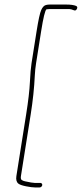

<svg xmlns="http://www.w3.org/2000/svg" viewBox="-20 -711 360 844"><path d="M317.9 -671.5C321.2 -677.8 320.1 -682.3 314.5 -685C304.5 -689 290.1 -691 271.4 -691H198.4C192.4 -691 187 -690.3 182.1 -689C173.8 -687 166.8 -679.6 161.1 -666.8C155.4 -654.1 148.7 -623.1 140.9 -574L118.6 -433C115.6 -414.3 113.3 -386.8 111.5 -350.5C109.8 -314.2 104.3 -267 95.1 -209L52 63C49.5 78.7 52.6 89.9 61.2 96.5C66.9 100.8 78 104.7 94.6 108C111.3 111.3 124.5 113 134.4 113H154.1C156.8 113 159.3 112 161.6 110C163.9 108 165.3 105.7 165.7 103C166.1 100.3 165.5 98 163.8 96C162.1 94 159.9 93 157.3 93H132.1C125.4 93 111.3 90.7 89.9 86C83.8 84.7 78.9 82.7 75.3 80C71.8 77.3 70.6 71.7 72 63L115.1 -209C124.5 -268.3 130.5 -325 133 -379C133.9 -397 135.7 -415 138.6 -433L160.9 -574C170.2 -632.7 177.9 -664.7 184.1 -670C187.6 -670.7 191.3 -671 195.3 -671H286.1C290 -671 296.1 -669.3 304.5 -666C310.1 -663.3 314.5 -665.2 317.9 -671.5Z"/></svg>

Font: Proton
Style: RgIt
Weight: 500
Version: Version 1.017